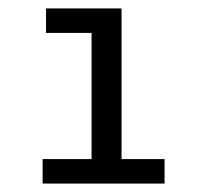

<svg xmlns="http://www.w3.org/2000/svg" viewBox="-20 -762 470 455"><path d="M81 -327V-385H197V-684H89V-742H268V-385H370V-327Z"/></svg>

Font: Montserrat Medium
Style: Regular
Weight: 500
Designer: Julieta Ulanovsky
Foundry: Julieta Ulanovsky
Version: Version 9.000; ttfautohint (v1.8.4.7-5d5b)